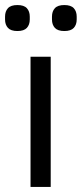

<svg xmlns="http://www.w3.org/2000/svg" viewBox="-36 -741 324 761"><path d="M85 0V-516H165V0ZM33 -618Q7 -618 -4.5 -630.5Q-16 -643 -16 -664V-675Q-16 -696 -4.5 -708.5Q7 -721 33 -721Q59 -721 70.5 -708.5Q82 -696 82 -675V-664Q82 -643 70.5 -630.5Q59 -618 33 -618ZM219 -618Q193 -618 181.5 -630.5Q170 -643 170 -664V-675Q170 -696 181.5 -708.5Q193 -721 219 -721Q245 -721 256.5 -708.5Q268 -696 268 -675V-664Q268 -643 256.5 -630.5Q245 -618 219 -618Z"/></svg>

Font: IBM Plex Sans Hebrew
Style: Regular
Weight: 400
Designer: Mike Abbink, Paul van der Laan, Pieter van Rosmalen, Yanek Iontef
Foundry: Bold Monday
Version: Version 1.2